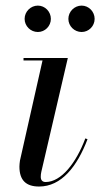

<svg xmlns="http://www.w3.org/2000/svg" viewBox="-20 -672 366 702"><path d="M230 -603C230 -576.5 252 -555 278.5 -555C304.5 -555 326 -576.5 326 -603C326 -629.5 304.5 -651.5 278.5 -651.5C252 -651.5 230 -629.5 230 -603ZM70 -603C70 -576.5 92 -555 118.5 -555C144.5 -555 166 -576.5 166 -603C166 -629.5 144.5 -651.5 118.5 -651.5C92 -651.5 70 -629.5 70 -603ZM300 -163 292 -166C258.5 -76 203.5 -6.5 147 -6.5C134 -6.5 129 -14.5 129 -25.5C129 -30.5 129.5 -37.5 131 -43.5L228 -460H66V-451H135.5L53 -85C52 -79 51 -68 51 -63C51 -13 75 10 123 10C204.5 10 262 -63 300 -163Z"/></svg>

Font: Bodoni* 24pt
Style: Italic
Weight: 400
Italic angle: -13°
Version: Version 2.3